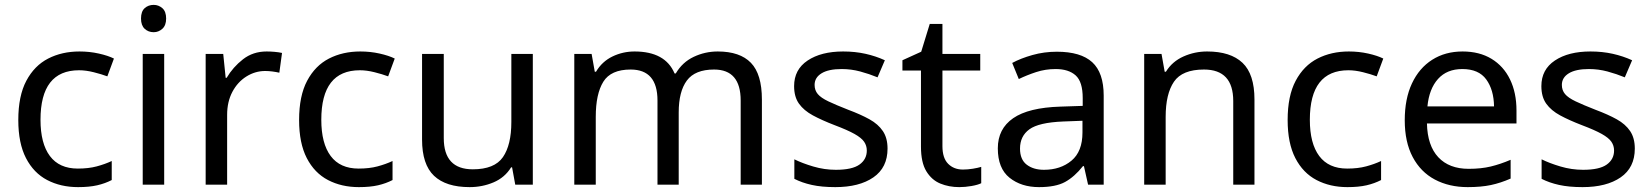

<svg xmlns="http://www.w3.org/2000/svg" viewBox="-20 -757 6766 787"><path d="M300 10Q229 10 173.5 -19Q118 -48 86.5 -109Q55 -170 55 -265Q55 -364 88 -426Q121 -488 177.5 -517Q234 -546 306 -546Q347 -546 385 -537.5Q423 -529 447 -517L420 -444Q396 -453 364 -461Q332 -469 304 -469Q146 -469 146 -266Q146 -169 184.5 -117.5Q223 -66 299 -66Q343 -66 376.5 -75Q410 -84 438 -97V-19Q411 -5 378.5 2.5Q346 10 300 10Z M610 -737Q630 -737 645.5 -723.5Q661 -710 661 -681Q661 -653 645.5 -639Q630 -625 610 -625Q588 -625 573 -639Q558 -653 558 -681Q558 -710 573 -723.5Q588 -737 610 -737ZM653 -536V0H565V-536Z M1073 -546Q1088 -546 1105.5 -544.5Q1123 -543 1136 -540L1125 -459Q1112 -462 1096.5 -464Q1081 -466 1067 -466Q1026 -466 990 -443.5Q954 -421 932.5 -380.5Q911 -340 911 -286V0H823V-536H895L905 -438H909Q935 -482 976 -514Q1017 -546 1073 -546Z M1451 10Q1380 10 1324.5 -19Q1269 -48 1237.5 -109Q1206 -170 1206 -265Q1206 -364 1239 -426Q1272 -488 1328.5 -517Q1385 -546 1457 -546Q1498 -546 1536 -537.5Q1574 -529 1598 -517L1571 -444Q1547 -453 1515 -461Q1483 -469 1455 -469Q1297 -469 1297 -266Q1297 -169 1335.5 -117.5Q1374 -66 1450 -66Q1494 -66 1527.5 -75Q1561 -84 1589 -97V-19Q1562 -5 1529.5 2.5Q1497 10 1451 10Z M2164 -536V0H2092L2079 -71H2075Q2049 -29 2003 -9.5Q1957 10 1905 10Q1808 10 1759 -36.5Q1710 -83 1710 -185V-536H1799V-191Q1799 -63 1918 -63Q2007 -63 2041.5 -113Q2076 -163 2076 -257V-536Z M2922 -546Q3013 -546 3058 -499.5Q3103 -453 3103 -349V0H3016V-345Q3016 -472 2907 -472Q2829 -472 2795.5 -427Q2762 -382 2762 -296V0H2675V-345Q2675 -472 2565 -472Q2484 -472 2453 -422Q2422 -372 2422 -278V0H2334V-536H2405L2418 -463H2423Q2448 -505 2490.5 -525.5Q2533 -546 2581 -546Q2707 -546 2745 -456H2750Q2777 -502 2823.5 -524Q2870 -546 2922 -546Z M3618 -148Q3618 -70 3560 -30Q3502 10 3404 10Q3348 10 3307.5 1Q3267 -8 3236 -24V-104Q3268 -88 3313.5 -74.5Q3359 -61 3406 -61Q3473 -61 3503 -82.5Q3533 -104 3533 -140Q3533 -160 3522 -176Q3511 -192 3482.5 -208Q3454 -224 3401 -244Q3349 -264 3312 -284Q3275 -304 3255 -332Q3235 -360 3235 -404Q3235 -472 3290.5 -509Q3346 -546 3436 -546Q3485 -546 3527.5 -536.5Q3570 -527 3607 -510L3577 -440Q3543 -454 3506 -464Q3469 -474 3430 -474Q3376 -474 3347.5 -456.5Q3319 -439 3319 -409Q3319 -387 3332 -371.5Q3345 -356 3375.5 -341.5Q3406 -327 3457 -307Q3508 -288 3544 -268Q3580 -248 3599 -219.5Q3618 -191 3618 -148Z M3927 -62Q3947 -62 3968 -65.5Q3989 -69 4002 -73V-6Q3988 1 3962 5.5Q3936 10 3912 10Q3870 10 3834.5 -4.5Q3799 -19 3777 -55Q3755 -91 3755 -156V-468H3679V-510L3756 -545L3791 -659H3843V-536H3998V-468H3843V-158Q3843 -109 3866.5 -85.5Q3890 -62 3927 -62Z M4312 -545Q4410 -545 4457 -502Q4504 -459 4504 -365V0H4440L4423 -76H4419Q4384 -32 4345.5 -11Q4307 10 4239 10Q4166 10 4118 -28.5Q4070 -67 4070 -149Q4070 -229 4133 -272.5Q4196 -316 4327 -320L4418 -323V-355Q4418 -422 4389 -448Q4360 -474 4307 -474Q4265 -474 4227 -461.5Q4189 -449 4156 -433L4129 -499Q4164 -518 4212 -531.5Q4260 -545 4312 -545ZM4338 -259Q4238 -255 4199.5 -227Q4161 -199 4161 -148Q4161 -103 4188.5 -82Q4216 -61 4259 -61Q4327 -61 4372 -98.5Q4417 -136 4417 -214V-262Z M4928 -546Q5024 -546 5073 -499.5Q5122 -453 5122 -349V0H5035V-343Q5035 -472 4915 -472Q4826 -472 4792 -422Q4758 -372 4758 -278V0H4670V-536H4741L4754 -463H4759Q4785 -505 4831 -525.5Q4877 -546 4928 -546Z M5503 10Q5432 10 5376.5 -19Q5321 -48 5289.5 -109Q5258 -170 5258 -265Q5258 -364 5291 -426Q5324 -488 5380.5 -517Q5437 -546 5509 -546Q5550 -546 5588 -537.5Q5626 -529 5650 -517L5623 -444Q5599 -453 5567 -461Q5535 -469 5507 -469Q5349 -469 5349 -266Q5349 -169 5387.5 -117.5Q5426 -66 5502 -66Q5546 -66 5579.5 -75Q5613 -84 5641 -97V-19Q5614 -5 5581.5 2.5Q5549 10 5503 10Z M5975 -546Q6044 -546 6093.5 -516Q6143 -486 6169.5 -431.5Q6196 -377 6196 -304V-251H5829Q5831 -160 5875.5 -112.5Q5920 -65 6000 -65Q6051 -65 6090.5 -74.5Q6130 -84 6172 -102V-25Q6131 -7 6091 1.5Q6051 10 5996 10Q5920 10 5861.5 -21Q5803 -52 5770.5 -113.5Q5738 -175 5738 -264Q5738 -352 5767.5 -415Q5797 -478 5850.5 -512Q5904 -546 5975 -546ZM5974 -474Q5911 -474 5874.5 -433.5Q5838 -393 5831 -321H6104Q6103 -389 6072 -431.5Q6041 -474 5974 -474Z M6681 -148Q6681 -70 6623 -30Q6565 10 6467 10Q6411 10 6370.5 1Q6330 -8 6299 -24V-104Q6331 -88 6376.5 -74.5Q6422 -61 6469 -61Q6536 -61 6566 -82.5Q6596 -104 6596 -140Q6596 -160 6585 -176Q6574 -192 6545.5 -208Q6517 -224 6464 -244Q6412 -264 6375 -284Q6338 -304 6318 -332Q6298 -360 6298 -404Q6298 -472 6353.5 -509Q6409 -546 6499 -546Q6548 -546 6590.5 -536.5Q6633 -527 6670 -510L6640 -440Q6606 -454 6569 -464Q6532 -474 6493 -474Q6439 -474 6410.5 -456.5Q6382 -439 6382 -409Q6382 -387 6395 -371.5Q6408 -356 6438.5 -341.5Q6469 -327 6520 -307Q6571 -288 6607 -268Q6643 -248 6662 -219.5Q6681 -191 6681 -148Z"/></svg>

Font: Noto Sans Old Permic
Style: Regular
Weight: 400
Designer: Monotype Design Team
Foundry: Monotype Imaging Inc.
Version: Version 2.001; ttfautohint (v1.8.4.7-5d5b)